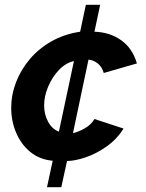

<svg xmlns="http://www.w3.org/2000/svg" viewBox="-20 -665 611 805"><path d="M177 120 201 9Q146 4 107 -28Q68 -60 47.5 -109Q27 -158 27 -212Q27 -267 47 -319.5Q67 -372 104.5 -416.5Q142 -461 195.5 -491.5Q249 -522 316 -532L340 -645H400L376 -532Q441 -530 488.5 -496Q536 -462 554 -399L415 -359Q408 -384 390.5 -398.5Q373 -413 351 -415L286 -107Q310 -112 336.5 -127.5Q363 -143 376 -166L498 -126Q470 -81 426.5 -50.5Q383 -20 338 -5Q293 10 261 10L237 120ZM165 -223Q165 -186 181.5 -155Q198 -124 227 -113L290 -409Q255 -401 227 -371.5Q199 -342 182 -302Q165 -262 165 -223Z"/></svg>

Font: Raleway
Style: Bold Italic
Weight: 700
Italic angle: -12°
Designer: Matt McInerney, Pablo Impallari, Rodrigo Fuenzalida
Foundry: Matt McInerney, Pablo Impallari, Rodrigo Fuenzalida
Version: Version 4.101;RELEASE